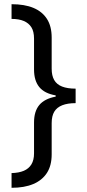

<svg xmlns="http://www.w3.org/2000/svg" viewBox="-20 -735 413 914"><path d="M35 89Q70 88 93.5 78Q117 68 129.5 47.5Q142 27 142 -5V-152Q142 -205 167 -235Q192 -265 245 -275V-281Q192 -290 167 -320.5Q142 -351 142 -404V-551Q142 -585 129.5 -605Q117 -625 93.5 -635Q70 -645 35 -645V-715Q97 -715 139 -697.5Q181 -680 203.5 -645Q226 -610 226 -556V-408Q226 -375 238 -354Q250 -333 275.5 -323Q301 -313 340 -313V-244Q302 -244 276.5 -234Q251 -224 238.5 -203.5Q226 -183 226 -149V0Q226 53 203.5 88Q181 123 138.5 141Q96 159 35 159Z"/></svg>

Font: Noto Sans Thai SemiCondensed
Style: Regular
Weight: 400
Width: 4
Designer: Monotype Design Team
Foundry: Monotype Imaging Inc.
Version: Version 2.001